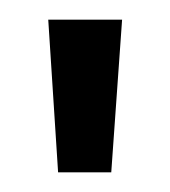

<svg xmlns="http://www.w3.org/2000/svg" viewBox="-20 -617 173 195"><path d="M104 -597H29L39 -442H93Z"/></svg>

Font: linja pona
Style: Regular
Weight: 400
Foundry: jan Same & David A Roberts
Version: Version 4.9